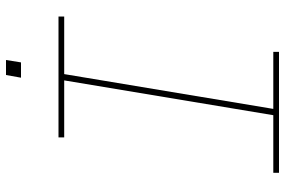

<svg xmlns="http://www.w3.org/2000/svg" viewBox="-175 -775 950 640"><g transform="rotate(-90 300.0 -455.0)"><path d="M44 0V-19H236L352 -716H162V-735H565V-716H373L257 -19H447V0ZM361 -860 370 -910H420L412 -860Z"/></g></svg>

Font: Iosevka SS04 Th Ex Obl
Style: Regular
Weight: 100
Width: 7
Italic angle: -9°
Monospace: yes
Designer: Belleve Invis
Foundry: Belleve Invis
Version: Version 19.0.0; ttfautohint (v1.8.4)